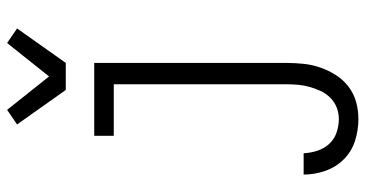

<svg xmlns="http://www.w3.org/2000/svg" viewBox="-264 -541 1028 540"><g transform="rotate(-90 250.0 -271.0)"><path d="M185 223Q154 223 124 213.5Q94 204 72 182Q50 160 39.5 130Q29 100 29 69H89Q90 89 96 107.5Q102 126 115 140.5Q128 155 147 161.5Q166 168 185 168Q202 168 217.5 162Q233 156 245 144Q257 132 264 117Q271 102 275.5 86Q280 70 281.5 53.5Q283 37 283 20V-465H138V-520H343V20Q343 44 340.5 68.5Q338 93 330 116Q322 139 309 159.5Q296 180 276.5 195Q257 210 233.5 216.5Q210 223 185 223ZM267 -600 170 -737 211 -765 305 -647 399 -765 440 -737 343 -600Z"/></g></svg>

Font: Iosevka Fixed Light
Style: Regular
Weight: 300
Monospace: yes
Designer: Belleve Invis
Foundry: Belleve Invis
Version: Version 32.3.0